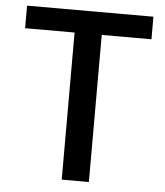

<svg xmlns="http://www.w3.org/2000/svg" viewBox="-53 -784 716 831"><g transform="rotate(5 305.5 -368.5)"><path d="M246 0H364V-639H580V-737H31V-639H246Z"/></g></svg>

Font: Noto Sans JP Medium
Style: Regular
Weight: 500
Designer: Ryoko NISHIZUKA 西塚涼子 (kana, bopomofo & ideographs); Paul D. Hunt (Latin, Greek & Cyrillic); Sandoll Communications 산돌커뮤니
Foundry: Adobe
Version: Version 2.004;hotconv 1.0.118;makeotfexe 2.5.65603